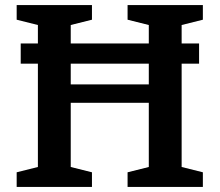

<svg xmlns="http://www.w3.org/2000/svg" viewBox="-20 -740 869 760"><path d="M62 -488V-568H768V-488ZM699 -641V-79L783 -58V0H485V-58L569 -79V-333H260V-79L344 -58V0H46V-58L130 -79V-641L46 -662V-720H344V-662L260 -641V-406H569V-641L485 -662V-720H783V-662Z"/></svg>

Font: Domine
Style: Regular
Weight: 400
Designer: Pablo Impallari, Rodrigo Fuenzalida, Brenda Gallo
Foundry: Pablo Impallari, Rodrigo Fuenzalida, Brenda Gallo
Version: Version 2.000;September 19, 2022;FontCreator 14.0.0.2877 64-